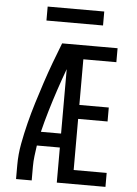

<svg xmlns="http://www.w3.org/2000/svg" viewBox="-61 -968 721 1014"><g transform="rotate(5 300.0 -461.0)"><path d="M63 0V-74Q63 -131 73.5 -187.5Q84 -244 98 -299.5Q112 -355 129 -410Q146 -465 164 -519.5Q182 -574 202 -628Q222 -682 243 -735H279V-722L320 -708Q298 -653 277.5 -597.5Q257 -542 238.5 -486.5Q220 -431 203 -374Q186 -317 172 -260H279V-186H157Q153 -158 149.5 -130Q146 -102 146 -74V0ZM279 0V-735H537V-661H362V-419H518V-345H362V-74H537V0ZM150 -848V-922H450V-848Z"/></g></svg>

Font: Bmono
Style: Regular
Weight: 400
Monospace: yes
Designer: Belleve Invis
Foundry: Belleve Invis
Version: Version 11.2.2; ttfautohint (v1.8.2)